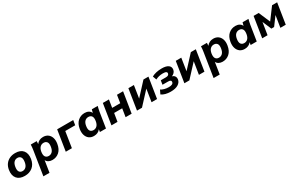

<svg xmlns="http://www.w3.org/2000/svg" viewBox="247 -2202 6333 4102"><g transform="rotate(-30 3413.0 -150.5)"><path d="M282 11Q152 11 89.5 -64Q27 -139 47 -270Q60 -352 101 -406.5Q142 -461 203 -489Q264 -517 340 -517Q470 -517 531.5 -442Q593 -367 573 -237Q553 -115 474 -52Q395 11 282 11ZM290 -103Q340 -103 375.5 -138.5Q411 -174 423 -247Q436 -329 409.5 -366Q383 -403 330 -403Q280 -403 245 -368Q210 -333 198 -260Q185 -178 211 -140.5Q237 -103 290 -103Z M616 216 709 -375Q715 -407 717.5 -440.5Q720 -474 722 -507H868L865 -436Q891 -474 932.5 -495.5Q974 -517 1028 -517Q1098 -517 1146 -482Q1194 -447 1214.5 -384Q1235 -321 1221 -237Q1201 -114 1130.5 -51.5Q1060 11 961 11Q909 11 869 -11Q829 -33 812 -71L767 216ZM936 -103Q987 -103 1022.5 -138.5Q1058 -174 1070 -247Q1084 -329 1057 -366Q1030 -403 976 -403Q925 -403 888.5 -368Q852 -333 840 -260Q828 -178 855 -140.5Q882 -103 936 -103Z M1293 0 1373 -507H1769L1750 -389H1505L1444 0Z M1987 11Q1917 11 1869.5 -24Q1822 -59 1801.5 -122.5Q1781 -186 1794 -270Q1814 -393 1885 -455Q1956 -517 2054 -517Q2110 -517 2151.5 -493Q2193 -469 2207 -428L2228 -507H2373Q2364 -474 2357 -440.5Q2350 -407 2344 -375L2285 0H2135L2145 -63Q2119 -28 2079 -8.5Q2039 11 1987 11ZM2040 -103Q2091 -103 2127 -138.5Q2163 -174 2175 -247Q2188 -329 2161 -366Q2134 -403 2080 -403Q2028 -403 1992.5 -368Q1957 -333 1945 -260Q1932 -178 1958.5 -140.5Q1985 -103 2040 -103Z M2420 0 2500 -507H2650L2620 -316H2819L2849 -507H2999L2918 0H2769L2801 -201H2602L2569 0Z M3050 0 3130 -507H3266L3218 -199L3502 -507H3625L3545 0H3409L3458 -308L3173 0Z M3879 11Q3811 11 3752.5 -4.5Q3694 -20 3655 -49L3701 -145Q3734 -121 3784 -107.5Q3834 -94 3887 -94Q3944 -94 3973 -108.5Q4002 -123 4007 -152Q4017 -206 3937 -206H3798L3814 -307H3940Q4013 -307 4021 -357Q4026 -383 4004 -398Q3982 -413 3924 -413Q3871 -413 3825.5 -401.5Q3780 -390 3741 -369L3708 -461Q3755 -488 3818.5 -502.5Q3882 -517 3956 -517Q4065 -517 4117.5 -478Q4170 -439 4159 -370Q4153 -333 4127 -304.5Q4101 -276 4062 -261Q4107 -249 4127.5 -216.5Q4148 -184 4141 -138Q4130 -71 4063.5 -30Q3997 11 3879 11Z M4219 0 4299 -507H4435L4387 -199L4671 -507H4794L4714 0H4578L4627 -308L4342 0Z M4815 216 4908 -375Q4914 -407 4916.5 -440.5Q4919 -474 4921 -507H5067L5064 -436Q5090 -474 5131.5 -495.5Q5173 -517 5227 -517Q5297 -517 5345 -482Q5393 -447 5413.5 -384Q5434 -321 5420 -237Q5400 -114 5329.5 -51.5Q5259 11 5160 11Q5108 11 5068 -11Q5028 -33 5011 -71L4966 216ZM5135 -103Q5186 -103 5221.5 -138.5Q5257 -174 5269 -247Q5283 -329 5256 -366Q5229 -403 5175 -403Q5124 -403 5087.5 -368Q5051 -333 5039 -260Q5027 -178 5054 -140.5Q5081 -103 5135 -103Z M5706 11Q5636 11 5588.5 -24Q5541 -59 5520.5 -122.5Q5500 -186 5513 -270Q5533 -393 5604 -455Q5675 -517 5773 -517Q5829 -517 5870.5 -493Q5912 -469 5926 -428L5947 -507H6092Q6083 -474 6076 -440.5Q6069 -407 6063 -375L6004 0H5854L5864 -63Q5838 -28 5798 -8.5Q5758 11 5706 11ZM5759 -103Q5810 -103 5846 -138.5Q5882 -174 5894 -247Q5907 -329 5880 -366Q5853 -403 5799 -403Q5747 -403 5711.5 -368Q5676 -333 5664 -260Q5651 -178 5677.5 -140.5Q5704 -103 5759 -103Z M6139 0 6219 -507H6344L6465 -225L6675 -507H6800L6720 0H6587L6634 -290L6480 -82H6412L6319 -301L6271 0Z"/></g></svg>

Font: Mulish ExtraBold
Style: Italic
Weight: 800
Italic angle: -9°
Designer: Vernon Adams
Foundry: Vernon Adams
Version: Version 3.603; ttfautohint (v1.8.3)